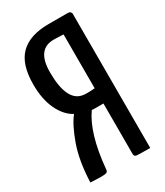

<svg xmlns="http://www.w3.org/2000/svg" viewBox="-178 -774 730 850"><g transform="rotate(-30 187.5 -349.0)"><path d="M79 2Q62 2 26 0Q30 -108 57 -184Q84 -260 115 -299Q74 -321 49 -373.5Q24 -426 24 -502Q24 -605 72 -652.5Q120 -700 216 -700H315Q323 -700 327 -696Q331 -692 332 -688V-684V0Q270 0 260.5 -2Q251 -4 251 -17V-274H208Q197 -274 192 -275Q132 -191 116 -19Q116 -6 109.5 -2Q103 2 79 2ZM115 -512Q115 -360 194 -351Q202 -350 220 -350Q228 -350 238.5 -351Q249 -352 251 -352V-627Q250 -627 243.5 -627.5Q237 -628 225.5 -628.5Q214 -629 201 -629Q115 -629 115 -512Z"/></g></svg>

Font: Yanone Kaffeesatz
Style: Regular
Weight: 400
Designer: Yanone (Cyrillic: Daniel Pouzeot)
Foundry: Yanone
Version: Version 1.003;PS 001.003;hotconv 1.0.88;makeotf.lib2.5.64775